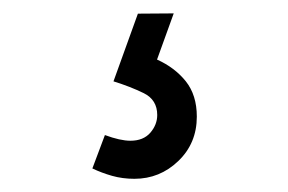

<svg xmlns="http://www.w3.org/2000/svg" viewBox="-20 -31 437 291"><path d="M183.7 240Q165.7 240 149.8 235.5Q134 231 120 224.3L139 173.7Q162.2 182.3 177.7 182.3Q197.2 182.3 207.8 170.2Q218.3 158 218.3 143.3Q218.3 120.3 197.9 110.2Q177.5 100.2 152 92.3L189 -10.3L243.3 -10.7L218 59.3Q244.8 71.3 261.6 92.2Q278.3 113.2 278.3 145.7Q278.3 186.2 250.2 213.1Q222.2 240 183.7 240Z"/></svg>

Font: Manrope Variable Light
Style: Regular
Weight: 200
Designer: Mikhail Sharanda
Foundry: Mikhail Sharanda
Version: Version 4.505